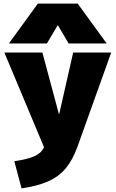

<svg xmlns="http://www.w3.org/2000/svg" viewBox="-20 -810 638 1060"><path d="M59 80Q129 70 167.5 53.5Q206 37 221.5 6Q237 -25 237 -77L247 60L4 -520H214L305 -181H307L384 -520H594L408 -1Q382 72 343.5 118.5Q305 165 246.5 191Q188 217 99 230ZM29 -570 189 -790H409L569 -570H359L300 -670H298L239 -570Z"/></svg>

Font: M PLUS 2 Black
Style: Regular
Weight: 900
Designer: Coji Morishita
Foundry: UNDERFOREST DESIGN
Version: Version 1.001